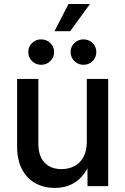

<svg xmlns="http://www.w3.org/2000/svg" viewBox="-20 -919 619 948"><path d="M250.5 8.8Q196.8 8.8 154.5 -14.4Q112.3 -37.6 88.4 -83.5Q64.5 -129.4 64.5 -196.3V-529.3H169.4V-209.5Q169.4 -148.9 199.7 -116.5Q230 -84 283.7 -84Q318.8 -84 347.4 -98.9Q376 -113.8 392.3 -144.3Q408.7 -174.8 408.7 -220.7V-529.3H514.2V0H412.1L411.6 -130.4H429.7Q405.3 -59.1 359.9 -25.1Q314.5 8.8 250.5 8.8ZM392.1 -599.1Q365.7 -599.1 347.2 -617.4Q328.6 -635.7 328.6 -662.1Q328.6 -688 347.2 -706.3Q365.7 -724.6 392.1 -724.6Q418.5 -724.6 437 -706.5Q455.6 -688.5 455.6 -662.1Q455.6 -635.7 437.3 -617.4Q418.9 -599.1 392.1 -599.1ZM183.1 -599.1Q156.7 -599.1 138.2 -617.4Q119.6 -635.7 119.6 -662.1Q119.6 -688 138.2 -706.3Q156.7 -724.6 183.1 -724.6Q210 -724.6 228.5 -706.5Q247.1 -688.5 247.1 -662.1Q247.1 -635.7 228.5 -617.4Q210 -599.1 183.1 -599.1ZM249 -765.1 318.4 -899.4H424.3L326.7 -765.1Z"/></svg>

Font: Inter 24pt Medium
Style: Regular
Weight: 500
Designer: Rasmus Andersson
Foundry: rsms
Version: Version 4.001;git-66647c0bb